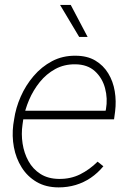

<svg xmlns="http://www.w3.org/2000/svg" viewBox="-20 -770 534 799"><path d="M224.1 9.8Q170.9 9.8 132.3 -12.9Q93.8 -35.6 70.1 -73.5Q46.4 -111.3 37.8 -157.5Q29.3 -203.6 35.2 -251L38.6 -272.5Q45.4 -320.8 66.2 -367.9Q86.9 -415 119.9 -453.6Q152.8 -492.2 196.5 -515.4Q240.2 -538.6 293.9 -538.1Q342.8 -538.1 376.5 -518.1Q410.2 -498 430.4 -464.8Q450.7 -431.6 457.5 -390.4Q464.4 -349.1 459 -306.2L454.6 -273.4H62L67.4 -309.1H419.4L420.9 -315.4Q428.7 -359.9 417.2 -402.8Q405.8 -445.8 374.8 -473.9Q343.8 -502 293 -502.4Q247.1 -502.9 210 -482.7Q172.9 -462.4 145.5 -428.5Q118.2 -394.5 100.8 -353.8Q83.5 -313 76.7 -272.5L73.7 -251.5Q67.9 -212.4 74 -172.6Q80.1 -132.8 98.4 -99.6Q116.7 -66.4 148.4 -46.1Q180.2 -25.9 225.6 -25.4Q273.9 -24.9 313.2 -44.4Q352.5 -64 386.2 -97.2L410.2 -78.1Q386.7 -49.8 357.7 -30Q328.6 -10.3 294.9 -0.2Q261.2 9.8 224.1 9.8ZM274.4 -749.5 344.7 -616.2H309.6L230 -749.5Z"/></svg>

Font: Roboto ExtraLight
Style: Italic
Weight: 250
Designer: Christian Robertson
Foundry: Google
Version: Version 3.009; 2024